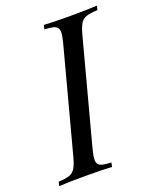

<svg xmlns="http://www.w3.org/2000/svg" viewBox="-166 -787 706 867"><g transform="rotate(-20 186.5 -354.0)"><path d="M157.7 -57.6Q157.7 -43 164.3 -35.2Q170.9 -27.3 185.1 -24.2Q199.2 -21 225.1 -20L221.2 0Q174.3 -2.9 94.2 -2.9Q10.7 -2.9 -33.2 0L-27.8 -20Q7.3 -21.5 24.9 -27.8Q42.5 -34.2 53 -51.5Q63.5 -68.8 73.2 -106L205.1 -602.1Q213.4 -633.8 213.4 -649.9Q213.4 -665 206.5 -672.9Q199.7 -680.7 185.8 -683.8Q171.9 -687 146 -688L150.9 -708Q191.9 -705.1 277.8 -705.1Q358.4 -705.1 405.8 -708L400.9 -688Q364.3 -686.5 346.4 -680.2Q328.6 -673.8 318.1 -656.7Q307.6 -639.6 297.9 -602.1L166 -106Q157.7 -73.7 157.7 -57.6Z"/></g></svg>

Font: TypoPRO Playfair Display
Style: Italic
Weight: 400
Italic angle: -14°
Designer: Claus Eggers Sørensen
Foundry: Claus Eggers Sørensen
Version: Version 1.004;PS 001.004;hotconv 1.0.70;makeotf.lib2.5.58329